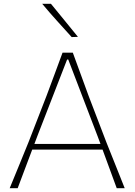

<svg xmlns="http://www.w3.org/2000/svg" viewBox="-20 -990 708 1010"><path d="M31 0Q55 -58.5 81 -121.8Q107 -185 130 -242L225 -486.5Q250 -553.5 269.5 -606Q289 -658.5 309 -713H363Q382.5 -660 402.2 -605.8Q422 -551.5 446 -486L540 -240.5Q564 -180.5 588.8 -118.5Q613.5 -56.5 636 0H594Q576 -49.5 556.8 -101.5Q537.5 -153.5 519.5 -203H149.5Q130.5 -152.5 111 -101Q91.5 -49.5 73 0ZM177 -275.5Q169.5 -255.5 161 -233H508.5Q500.5 -254 494 -272L339 -677H333ZM357 -795Q317.5 -838.5 278.5 -881.8Q239.5 -925 202 -970H248Q283 -927.5 318.8 -883.5Q354.5 -839.5 390 -796Z"/></svg>

Font: Commissioner Loud Thin
Style: Regular
Weight: 100
Designer: Kostas Bartsokas
Foundry: Kostas Bartsokas
Version: Version 1.000; ttfautohint (v1.8.3)